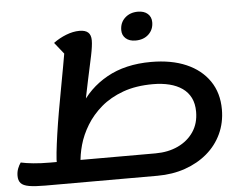

<svg xmlns="http://www.w3.org/2000/svg" viewBox="-76 -920 1287 1016"><g transform="rotate(-5 568.0 -412.0)"><path d="M123 25Q69 25 38 19.5Q7 14 -5.5 0Q-18 -14 -18 -39Q-18 -60 -11 -78Q-4 -96 5 -108Q31 -102 70.5 -98Q110 -94 162 -94H235L195 -80Q194 -103 198.5 -145Q203 -187 211 -242Q219 -297 229.5 -357.5Q240 -418 251.5 -479Q263 -540 272.5 -593.5Q282 -647 289 -687L311 -629L236 -723Q267 -746 304 -760.5Q341 -775 375 -775Q406 -775 421 -761.5Q436 -748 436 -719Q436 -691 425 -638Q414 -585 397.5 -510Q381 -435 365 -343L351 -374Q405 -468 503 -523Q601 -578 738 -578Q846 -578 924.5 -544Q1003 -510 1046.5 -446.5Q1090 -383 1090 -295Q1090 -225 1062.5 -166Q1035 -107 985 -64.5Q935 -22 867.5 1.5Q800 25 720 25ZM320 -74 286 -94H720Q787 -94 839.5 -118.5Q892 -143 922.5 -188Q953 -233 953 -295Q953 -338 937.5 -369Q922 -400 893.5 -420Q865 -440 825.5 -450Q786 -460 738 -460Q647 -460 578.5 -435Q510 -410 461.5 -368.5Q413 -327 382 -276Q351 -225 336.5 -173Q322 -121 320 -74ZM667 -698Q634 -698 615 -715Q596 -732 596 -759Q596 -799 623 -824Q650 -849 692 -849Q725 -849 744 -832Q763 -815 763 -787Q763 -748 736.5 -723Q710 -698 667 -698Z"/></g></svg>

Font: Lemonada Medium
Style: Regular
Weight: 500
Designer: Mohamed Gaber (Arabic), Eduardo Tunni (Latin)
Foundry: Kief Type Foundry
Version: Version 4.004; ttfautohint (v1.8.2)